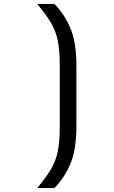

<svg xmlns="http://www.w3.org/2000/svg" viewBox="-20 -840 580 980"><path d="M258 120H170Q218 62 241 22.5Q264 -17 274.5 -66Q285 -115 285 -193V-507Q285 -585 274.5 -634Q264 -683 241 -722.5Q218 -762 170 -820H258Q311 -765 340.5 -693Q370 -621 370 -505V-195Q370 -79 340.5 -7Q311 65 258 120Z"/></svg>

Font: Share Tech Mono
Style: Regular
Weight: 400
Designer: Ralph Oliver du Carrois
Foundry: Ralph Oliver du Carrois
Version: Version 1.003